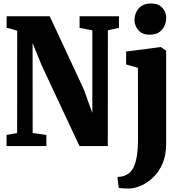

<svg xmlns="http://www.w3.org/2000/svg" viewBox="-20 -836 1015 1099"><path d="M17.5 0V-63.5L78 -74.5L78.5 -660Q68 -663 58.5 -666.2Q49 -669.5 39.2 -672Q29.5 -674.5 18 -676.5V-743H264.5L459.5 -325L508.5 -189V-662.5L435.5 -676.5V-743H661V-676.5L597.5 -662.5L597 0H435L220 -458.5L166.5 -589.5L167 -75L245.5 -63.5V0ZM721.5 243Q713.5 243 700.5 242.8Q687.5 242.5 675.8 241.5Q664 240.5 659.5 239L652 177Q659 177 672.8 175Q686.5 173 702 165.5Q727 153.5 741.8 126.8Q756.5 100 763.2 58.2Q770 16.5 770 -40L769.5 -447.5L702 -467V-541L898 -566.5H901L931 -545.5V-10.5Q931 52 910.8 99.2Q890.5 146.5 858 178Q825.5 209.5 789.2 225.8Q753 242 721.5 243ZM835.5 -637.5Q793.5 -637.5 771.8 -663.5Q750 -689.5 750 -720.5Q750 -760 774 -788Q798 -816 845 -816H846Q887.5 -816 909.5 -791.2Q931.5 -766.5 931.5 -735Q931.5 -695.5 907.5 -666.5Q883.5 -637.5 836.5 -637.5Z"/></svg>

Font: Merriweather 24pt SemiCondensed Black
Style: Regular
Weight: 900
Width: 4
Designer: Eben Sorkin
Foundry: Eben Sorkin
Version: Version 2.100